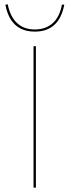

<svg xmlns="http://www.w3.org/2000/svg" viewBox="-20 -873 323 893"><path d="M136 -658H147V0H136ZM5 -851 16 -853Q27 -796 59 -766Q91 -736 142 -736Q193 -736 225.5 -765.5Q258 -795 268 -852L279 -851Q255 -726 142 -726Q29 -726 5 -851Z"/></svg>

Font: Ysabeau Hairline
Style: Regular
Weight: 100
Designer: Christian Thalmann (Catharsis Fonts)
Version: Version 0.003